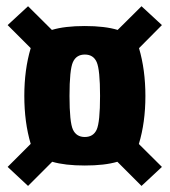

<svg xmlns="http://www.w3.org/2000/svg" viewBox="-20 -626 547 616"><path d="M252 -95Q188.5 -95 147.5 -107L70 -29.5L4.5 -90.5L78.5 -164.5Q58 -233.5 58 -318.5Q58 -402.5 78.5 -471.5L4.5 -545.5L70 -606L146.5 -530Q187.5 -542.5 252 -542.5Q316.5 -542.5 357.5 -530L434 -606L499.5 -545.5L426 -471.5Q446.5 -402 446.5 -318Q446.5 -233 425.5 -164L499.5 -90.5L434 -29.5L356.5 -107Q316 -95 252 -95ZM252 -186.5Q279.5 -186.5 290.2 -210.2Q301 -234 301 -318.2Q301 -402.5 290.2 -426.8Q279.5 -451 252.2 -451Q225 -451 214 -426.8Q203 -402.5 203 -318.2Q203 -234 214 -210.2Q225 -186.5 252 -186.5Z"/></svg>

Font: Anybody Condensed Regular
Style: Bold
Weight: 700
Width: 3
Designer: Tyler Finck
Foundry: Etcetera Type Company
Version: Version 1.010; ttfautohint (v1.8.3) -l 8 -r 50 -G 200 -x 14 